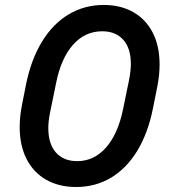

<svg xmlns="http://www.w3.org/2000/svg" viewBox="-20 -748 685 776"><path d="M59.6 -234.4Q59.6 -277.3 68.8 -323.7L85 -405.8Q105.5 -507.3 149.7 -579.6Q193.8 -651.9 257.6 -689.9Q321.3 -728 399.4 -728Q467.3 -728 518.3 -699.2Q569.3 -670.4 597.2 -616.2Q625 -562 625 -487.3Q625 -443.8 615.7 -397.5L598.6 -312Q578.6 -210.9 535.2 -139.2Q491.7 -67.4 428.7 -29.8Q365.7 7.8 287.6 7.8Q218.8 7.8 167.2 -21.2Q115.7 -50.3 87.6 -105Q59.6 -159.7 59.6 -234.4ZM477.1 -305.2 501.5 -424.3Q508.8 -460.4 508.8 -490.2Q508.8 -553.2 478 -587.4Q447.3 -621.6 393.1 -621.6Q323.7 -621.6 275.4 -567.4Q227.1 -513.2 207 -413.6L182.6 -294.4Q175.3 -259.3 175.3 -230Q175.3 -166 206.3 -131.3Q237.3 -96.7 292 -96.7Q359.9 -96.7 408.2 -151.4Q456.5 -206.1 477.1 -305.2Z"/></svg>

Font: Reddit Sans Vanilla SemiBold
Style: Italic
Weight: 600
Italic angle: -11.25°
Designer: Stephen Hutchings
Version: Version 1.013